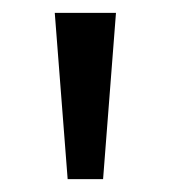

<svg xmlns="http://www.w3.org/2000/svg" viewBox="-20 -734 265 298"><path d="M160 -714 140 -456H85L65 -714Z"/></svg>

Font: Noto Sans Kaithi
Style: Regular
Weight: 400
Designer: Monotype Design Team
Foundry: Monotype Imaging Inc.
Version: Version 2.005; ttfautohint (v1.8.4.7-5d5b)